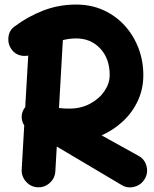

<svg xmlns="http://www.w3.org/2000/svg" viewBox="-20 -752 680 847"><path d="M84.5 -269.5Q87.4 -274.4 91.3 -279.3L104.5 -506.8Q84.5 -502.9 65.4 -508.8Q46.4 -514.6 33.2 -531.2Q14.2 -555.2 17.1 -586.7Q20 -618.2 44.9 -635.7Q103 -679.2 171.1 -705.6Q239.3 -731.9 315.9 -731.9Q382.3 -731.9 436.8 -707Q491.2 -682.1 530.5 -638.7Q569.8 -595.2 591.1 -539.1Q612.3 -482.9 612.3 -420.9Q612.3 -359.9 588.4 -308.1Q564.5 -256.3 522.7 -217.3Q481 -178.2 428.2 -154.8L591.3 -64.5Q618.2 -49.8 626.2 -19.5Q634.3 10.7 618.7 37.1Q603.5 63.5 573.2 71.8Q543 80.1 517.1 64.5L230.5 -105.5L224.1 4.4Q222.2 34.7 199.2 55.2Q176.3 75.7 145.5 74.2Q115.2 72.3 94.7 49.3Q74.2 26.4 75.7 -4.4L86.9 -198.7Q76.7 -214.4 75.7 -233.4Q74.7 -252.4 84.5 -269.5ZM315.9 -582.5Q288.1 -582.5 257.3 -575.2L240.2 -275.4Q252 -273.9 263.7 -273.4Q275.4 -272.9 285.6 -272.9Q337.4 -272.9 377.7 -294.7Q418 -316.4 440.9 -350.3Q463.9 -384.3 463.9 -420.9Q463.9 -493.7 422.1 -538.1Q380.4 -582.5 315.9 -582.5Z"/></svg>

Font: Mikhak-DS2-FD ExtraBold
Style: Regular
Weight: 800
Designer: Amin Abedi
Version: Version 3.2